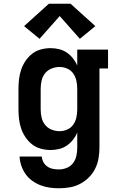

<svg xmlns="http://www.w3.org/2000/svg" viewBox="-20 -796 640 1029"><path d="M296 213Q271 213 246 209.5Q221 206 197.5 197Q174 188 153 173Q132 158 117.5 137.5Q103 117 94.5 92.5Q86 68 85 43H204Q205 59 213 73.5Q221 88 234.5 97Q248 106 264 109Q280 112 296 112Q318 112 338.5 103.5Q359 95 372 77.5Q385 60 389.5 38.5Q394 17 394 -5V-85Q385 -64 370.5 -46Q356 -28 337.5 -15.5Q319 -3 296.5 2.5Q274 8 251 8Q225 8 199 1Q173 -6 152.5 -22Q132 -38 117 -60Q102 -82 93.5 -107Q85 -132 82 -158Q79 -184 79 -210V-320Q79 -346 82 -372Q85 -398 93.5 -423Q102 -448 117 -470Q132 -492 152.5 -508Q173 -524 199 -531Q225 -538 251 -538Q274 -538 296.5 -532.5Q319 -527 337.5 -514.5Q356 -502 370.5 -484Q385 -466 394 -445V-530H559V-429H513V-5Q513 24 508 53Q503 82 490 108Q477 134 456 155Q435 176 409 189.5Q383 203 354 208Q325 213 296 213ZM299 -93Q321 -93 341 -102Q361 -111 373 -128.5Q385 -146 389.5 -167.5Q394 -189 394 -210V-320Q394 -341 389.5 -362.5Q385 -384 373 -401.5Q361 -419 341 -428Q321 -437 299 -437Q277 -437 256 -428.5Q235 -420 221.5 -403Q208 -386 203 -364Q198 -342 198 -320V-210Q198 -188 203 -166Q208 -144 221.5 -127Q235 -110 256 -101.5Q277 -93 299 -93ZM192 -588 109 -656 242 -776H358L491 -656L408 -588L300 -710Z"/></svg>

Font: Iosevka Curly Slab Extended
Style: Bold
Weight: 700
Width: 7
Monospace: yes
Designer: Belleve Invis
Foundry: Belleve Invis
Version: Version 11.1.0; ttfautohint (v1.8.3)